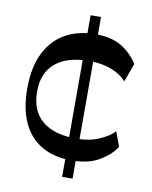

<svg xmlns="http://www.w3.org/2000/svg" viewBox="-83 -792 677 854"><g transform="rotate(10 256.0 -365.0)"><path d="M256.7 0V-730H303.8V0ZM285 -79.2Q204.4 -79.2 148.7 -112.1Q93.1 -145 64.4 -207.7Q35.7 -270.4 35.7 -359.1Q35.7 -458.4 68.7 -523Q101.6 -587.6 159.6 -619.2Q217.5 -650.8 293.2 -650.8Q367.7 -650.8 413.5 -621.9Q459.3 -593.1 485.5 -549.5L455.2 -466.3Q437.4 -486.1 412.8 -499.6Q388.3 -513.1 357 -520.7Q325.7 -528.4 286.6 -528.4Q187.9 -528.4 134.5 -484Q81.1 -439.6 81.1 -355.7Q81.1 -267.3 135.2 -222.8Q189.2 -178.3 288.8 -178.3Q346.3 -178.3 391.2 -197.4Q436.2 -216.6 458.5 -241.6L483 -175.4Q461 -139.2 411.6 -109.2Q362.1 -79.2 285 -79.2Z"/></g></svg>

Font: Savate ExtraLight
Style: Regular
Weight: 200
Designer: Max Esnée
Foundry: Plomb Type
Version: Version 2.000